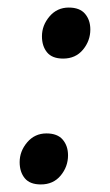

<svg xmlns="http://www.w3.org/2000/svg" viewBox="-20 -483 291 508"><path d="M88 5Q59 5 45.5 -11.5Q32 -28 32 -54Q32 -83 52 -106.5Q72 -130 103 -130Q132 -130 146 -113.5Q160 -97 160 -72Q160 -42 140.5 -18.5Q121 5 88 5ZM147 -328Q118 -328 104.5 -344.5Q91 -361 91 -387Q91 -416 111 -439.5Q131 -463 162 -463Q191 -463 205 -446.5Q219 -430 219 -405Q219 -375 199.5 -351.5Q180 -328 147 -328Z"/></svg>

Font: Spectral SC
Style: Bold Italic
Weight: 700
Italic angle: -10°
Designer: Jean-Baptiste Levee
Foundry: Production Type
Version: Version 2.001